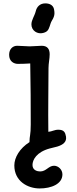

<svg xmlns="http://www.w3.org/2000/svg" viewBox="-20 -862 447 1119"><path d="M231.4 -669.9C257.8 -676.8 262.2 -688.5 269.5 -708.5C272.9 -718.3 275.9 -731.4 282.7 -742.2C292 -756.8 297.4 -771 297.4 -784.7C297.4 -791.5 296.4 -802.7 294.4 -810.1C288.6 -833.5 267.1 -842.3 244.1 -842.3C213.4 -842.3 194.3 -823.2 188 -795.4C181.6 -769.5 163.1 -745.6 163.1 -719.7C163.1 -683.1 198.2 -661.1 231.4 -669.9ZM63.5 102.1C63.5 193.8 140.6 236.3 211.4 236.3C278.8 236.3 343.8 210.4 343.8 154.3C343.8 127 320.3 104 294.9 104C262.7 104 250 137.2 213.9 137.2C199.2 137.2 169.4 131.3 169.4 99.6C169.4 69.8 192.4 24.4 269.5 3.4C286.6 -0.5 298.3 -3.4 314 -7.8C347.7 -18.1 369.6 -35.2 364.7 -65.9C360.4 -89.8 353.5 -106 319.8 -106C297.4 -106 282.7 -95.2 261.7 -93.8C259.8 -229.5 262.7 -347.2 262.7 -464.8C262.7 -493.7 269.5 -519 269.5 -545.4C269.5 -576.2 256.3 -595.2 223.1 -595.2C201.7 -595.2 176.8 -591.8 152.8 -591.8C129.4 -591.8 105 -595.2 80.1 -595.2C54.7 -595.2 33.2 -576.7 33.2 -542.5C33.2 -503.4 61.5 -489.7 84.5 -489.7C104 -489.7 136.7 -490.7 156.2 -492.2C158.7 -363.8 159.2 -252.9 159.2 -136.2C159.2 -74.2 151.9 -69.3 151.9 -36.6V-33.7C95.2 2.4 63.5 55.2 63.5 102.1Z"/></svg>

Font: Autour One
Style: Regular
Weight: 400
Designer: Eben Sorkin
Foundry: Eben Sorkin
Version: Version 1.002